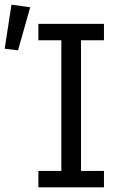

<svg xmlns="http://www.w3.org/2000/svg" viewBox="-45 -800 524 820"><path d="M399 0H119V-70H217V-628H119V-698H399V-628H301V-70H399ZM84 -769 32 -585 -25 -592 4 -780Z"/></svg>

Font: IBM Plex Sans Var
Style: Regular
Weight: 400
Designer: Mike Abbink, Paul van der Laan, Pieter van Rosmalen
Foundry: Bold Monday
Version: Version 3.000